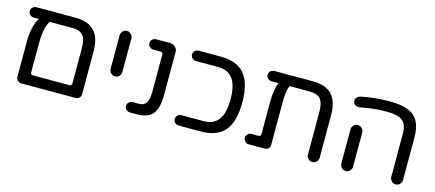

<svg xmlns="http://www.w3.org/2000/svg" viewBox="-47 -1003 3245 1432"><g transform="rotate(15 1575.5 -287.5)"><path d="M596.7 -368.2V-39.1Q596.7 -21.5 585 -10.3Q573.2 1 555.7 1H136.7Q121.1 1 108.9 -11.2Q96.7 -23.4 96.7 -39.1V-317.4Q96.7 -368.2 108.4 -419.9Q120.1 -471.7 140.6 -497.1H101.6Q84 -497.1 71.3 -508.3Q58.6 -519.5 58.6 -537.1Q58.6 -554.7 71.3 -565.9Q84 -577.1 101.6 -577.1H402.3Q500 -577.1 548.3 -525.4Q596.7 -473.6 596.7 -368.2ZM402.3 -497.1H223.6Q187.5 -446.3 187.5 -317.4V-98.6Q187.5 -79.1 207 -79.1H486.3Q505.9 -79.1 505.9 -98.6V-368.2Q505.9 -439.5 480.5 -468.3Q455.1 -497.1 402.3 -497.1Z M752.9 -276.4V-535.2Q752.9 -553.7 766.1 -567.4Q779.3 -581.1 797.9 -581.1Q816.4 -581.1 830.1 -567.4Q843.8 -553.7 843.8 -535.2V-276.4Q843.8 -257.8 830.6 -244.1Q817.4 -230.5 798.8 -230.5Q780.3 -230.5 766.6 -244.1Q752.9 -257.8 752.9 -276.4Z M935.5 -39.1Q935.5 -56.6 948.2 -67.9Q960.9 -79.1 978.5 -79.1H1023.4Q1063.5 -79.1 1080.6 -106Q1097.7 -132.8 1097.7 -198.2V-477.5Q1097.7 -497.1 1078.1 -497.1H1025.4Q1007.8 -497.1 995.1 -508.3Q982.4 -519.5 982.4 -537.1Q982.4 -554.7 995.1 -565.9Q1007.8 -577.1 1025.4 -577.1H1128.9Q1154.3 -577.1 1171.4 -562Q1188.5 -546.9 1188.5 -524.4V-198.2Q1188.5 -123 1172.9 -82Q1157.2 -38.1 1121.1 -18.6Q1085 1 1023.4 1H978.5Q960.9 1 948.2 -10.3Q935.5 -21.5 935.5 -39.1Z M1766.6 -288.1Q1766.6 -139.6 1707.5 -69.3Q1648.4 1 1523.4 1H1354.5Q1336.9 1 1324.2 -10.3Q1311.5 -21.5 1311.5 -39.1Q1311.5 -56.6 1324.2 -67.9Q1336.9 -79.1 1354.5 -79.1H1523.4Q1600.6 -79.1 1638.2 -130.4Q1675.8 -181.6 1675.8 -288.1Q1675.8 -394.5 1638.2 -445.8Q1600.6 -497.1 1523.4 -497.1H1354.5Q1336.9 -497.1 1324.2 -508.3Q1311.5 -519.5 1311.5 -537.1Q1311.5 -554.7 1324.2 -565.9Q1336.9 -577.1 1354.5 -577.1H1523.4Q1648.4 -577.1 1707.5 -506.8Q1766.6 -436.5 1766.6 -288.1Z M2430.7 -368.2V-40Q2430.7 -21.5 2417.5 -7.8Q2404.3 5.9 2385.7 5.9Q2367.2 5.9 2353.5 -7.8Q2339.8 -21.5 2339.8 -40V-368.2Q2339.8 -439.5 2314.5 -468.3Q2289.1 -497.1 2236.3 -497.1H2075.2Q2063.5 -468.8 2060.1 -436.5Q2056.6 -404.3 2056.6 -342.8V-39.1Q2056.6 -21.5 2044.9 -10.3Q2033.2 1 2015.6 1H1892.6Q1877 1 1864.7 -11.2Q1852.5 -23.4 1852.5 -39.1Q1852.5 -55.7 1864.7 -67.4Q1877 -79.1 1892.6 -79.1H1946.3Q1965.8 -79.1 1965.8 -98.6V-346.7Q1965.8 -439.5 1990.2 -497.1H1938.5Q1920.9 -497.1 1908.2 -508.3Q1895.5 -519.5 1895.5 -537.1Q1895.5 -554.7 1908.2 -565.9Q1920.9 -577.1 1938.5 -577.1H2236.3Q2334 -577.1 2382.3 -525.4Q2430.7 -473.6 2430.7 -368.2Z M2983.4 -40V-368.2Q2983.4 -420.9 2967.8 -449.2Q2952.1 -476.6 2917.5 -488.8Q2882.8 -501 2820.3 -501Q2732.4 -501 2619.1 -479.5Q2600.6 -476.6 2585.4 -487.3Q2570.3 -498 2570.3 -517.6Q2570.3 -532.2 2580.6 -543.5Q2590.8 -554.7 2606.4 -558.6Q2658.2 -569.3 2716.8 -575.2Q2775.4 -581.1 2824.2 -581.1Q2917 -581.1 2969.7 -559.6Q3023.4 -538.1 3048.8 -491.7Q3074.2 -445.3 3074.2 -368.2V-40Q3074.2 -21.5 3061 -7.8Q3047.9 5.9 3029.3 5.9Q3010.7 5.9 2997.1 -7.8Q2983.4 -21.5 2983.4 -40ZM2597.7 -40V-302.7Q2597.7 -321.3 2610.8 -335Q2624 -348.6 2642.6 -348.6Q2661.1 -348.6 2674.8 -335Q2688.5 -321.3 2688.5 -302.7V-40Q2688.5 -21.5 2675.3 -7.8Q2662.1 5.9 2643.6 5.9Q2625 5.9 2611.3 -7.8Q2597.7 -21.5 2597.7 -40Z"/></g></svg>

Font: KTXP_ComRound
Style: Medium
Weight: 500
Version: Version 1.01;May 16, 2022;FontCreator 13.0.0.2683 64-bit